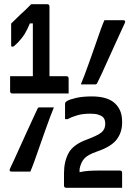

<svg xmlns="http://www.w3.org/2000/svg" viewBox="-20 -806 640 912"><path d="M364 -405Q371 -421 382.5 -452Q394 -483 407.5 -520.5Q421 -558 434 -596Q447 -634 458 -664.5Q469 -695 476 -710H565Q578 -710 573 -697Q566 -682 553 -653.5Q540 -625 524 -590Q508 -555 492 -519.5Q476 -484 463 -455.5Q450 -427 442 -412Q439 -405 432 -405ZM560 86H295Q284 86 284 75V16Q284 -38 305.5 -78.5Q327 -119 392 -143Q446 -163 463 -178Q480 -193 480 -218Q480 -243 465 -253Q458 -258 445 -262Q432 -266 408 -266Q374 -266 347.5 -258.5Q321 -251 301 -240H289V-312Q289 -316 290.5 -319Q292 -322 298 -326Q311 -334 342 -341Q373 -348 416 -348Q490 -348 525 -316Q560 -284 560 -230V-223Q560 -177 534 -143Q508 -109 440 -86Q397 -71 380.5 -53Q364 -35 358 -3V12Q379 7 402 5.5Q425 4 457 4H549Q560 4 560 15ZM236 -296Q229 -280 217.5 -249Q206 -218 192.5 -180Q179 -142 166 -104.5Q153 -67 142 -36.5Q131 -6 124 9H35Q22 9 27 -4Q34 -18 47 -46.5Q60 -75 76 -110.5Q92 -146 108 -181Q124 -216 137.5 -245Q151 -274 158 -289Q160 -296 168 -296ZM28 -444H136V-695H122Q111 -668 98.5 -647Q86 -626 66 -605Q53 -592 48 -588Q43 -584 39 -584Q33 -584 33 -591V-694Q44 -704 56.5 -717Q69 -730 80 -740Q93 -751 105.5 -763.5Q118 -776 128 -786H204Q215 -786 215 -775V-444H295Q306 -444 306 -433V-362H39Q28 -362 28 -373Z"/></svg>

Font: Recursive Mn Lnr St Med
Style: Regular
Weight: 500
Monospace: yes
Version: Version 1.079;hotconv 1.0.112;makeotfexe 2.5.65598; ttfautoh